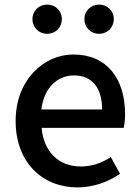

<svg xmlns="http://www.w3.org/2000/svg" viewBox="-20 -801 606 835"><path d="M317 14C388 14 452 -11 502 -45L462 -118C422 -92 380 -77 331 -77C236 -77 170 -140 161 -245H518C521 -259 524 -281 524 -304C524 -459 445 -564 299 -564C171 -564 48 -454 48 -275C48 -93 166 14 317 14ZM160 -325C171 -421 232 -473 301 -473C381 -473 424 -419 424 -325ZM185 -654C222 -654 249 -682 249 -718C249 -753 222 -781 185 -781C149 -781 121 -753 121 -718C121 -682 149 -654 185 -654ZM412 -654C447 -654 475 -682 475 -718C475 -753 447 -781 412 -781C374 -781 347 -753 347 -718C347 -682 374 -654 412 -654Z"/></svg>

Font: Noto Sans CJK HK Medium
Style: Regular
Weight: 500
Designer: Ryoko NISHIZUKA 西塚涼子 (kana, bopomofo & ideographs); Paul D. Hunt (Latin, Greek & Cyrillic); Sandoll Communications 산돌커뮤니
Foundry: Adobe
Version: Version 2.004;hotconv 1.0.118;makeotfexe 2.5.65603